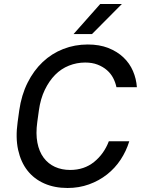

<svg xmlns="http://www.w3.org/2000/svg" viewBox="-20 -930 710 958"><path d="M317 8Q252 8 201 -14.5Q150 -37 117 -79Q84 -121 70.5 -182Q57 -243 68 -321L76 -379Q87 -456 117.5 -517Q148 -578 193 -620.5Q238 -663 295.5 -685.5Q353 -708 418 -708Q476 -708 520.5 -690.5Q565 -673 596 -643.5Q627 -614 643.5 -575.5Q660 -537 663 -495H561Q556 -519 544.5 -541Q533 -563 513.5 -580Q494 -597 467 -607.5Q440 -618 405 -618Q363 -618 324 -602.5Q285 -587 255 -556.5Q225 -526 203.5 -481.5Q182 -437 174 -379L166 -321Q158 -263 166.5 -218.5Q175 -174 197.5 -143.5Q220 -113 254 -97.5Q288 -82 330 -82Q400 -82 449.5 -122Q499 -162 523 -225H625Q610 -176 582 -133.5Q554 -91 514 -59.5Q474 -28 424 -10Q374 8 317 8ZM480 -910H588L439 -760H347Z"/></svg>

Font: Retni Sans Medium
Style: Italic
Weight: 500
Italic angle: -8°
Designer: Vitaly Kuzmin
Foundry: ParaType Ltd.
Version: Version 1.00;June 10, 2019;FontCreator 11.5.0.2425 64-bit; t